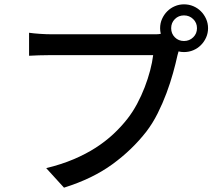

<svg xmlns="http://www.w3.org/2000/svg" viewBox="-20 -823 996 885"><path d="M828 -634Q853 -634 870.5 -651Q888 -668 888 -693Q888 -718 870.5 -735Q853 -752 828 -752Q803 -752 786 -735Q769 -718 769 -693Q769 -668 786 -651Q803 -634 828 -634ZM681 -665Q689 -665 699.5 -665Q710 -665 721 -667Q718 -681 718 -693Q718 -716 727 -736Q736 -756 751 -771Q766 -786 786 -794.5Q806 -803 828 -803Q851 -803 871 -794.5Q891 -786 906 -771Q921 -756 930 -736Q939 -716 939 -693Q939 -670 930 -650Q921 -630 906 -615Q891 -600 871 -591.5Q851 -583 828 -583Q815 -583 803 -586L798 -568Q790 -531 777.5 -486Q765 -441 747.5 -394Q730 -347 707 -301Q684 -255 655 -217Q589 -132 497.5 -65.5Q406 1 275 42L193 -48Q263 -65 319.5 -89Q376 -113 421 -142Q466 -171 502 -204.5Q538 -238 567 -275Q592 -307 612 -344.5Q632 -382 647 -421Q662 -460 672 -498Q682 -536 686 -569H217Q186 -569 159 -568Q132 -567 114 -566V-672Q134 -669 163.5 -667Q193 -665 217 -665Z"/></svg>

Font: Kinto Sans Med
Style: Regular
Weight: 500
Designer: Authors: Ryoko NISHIZUKA  (kana & ideographs); Paul D. Hunt (Latin, Greek & Cyrillic); Wenlong ZHANG  (bopomofo); Sandol
Foundry: Adobe Systems Incorporated, ookami Inc.
Version: Version 0.001